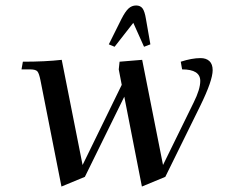

<svg xmlns="http://www.w3.org/2000/svg" viewBox="-20 -663 826 697"><path d="M58.1 -411.1 63 -439Q144.5 -439 204.1 -445.8L279.8 -64L421.9 -355L411.1 -411.1L414.1 -439L496.1 -445.8L571.8 -64L683.1 -291Q707 -338.9 707 -369.1Q707 -411.1 641.1 -411.1L636.2 -439Q676.8 -452.1 708 -452.1Q728.5 -452.1 740.2 -441.2Q752 -430.2 752 -408.2Q752 -370.6 707 -278.8L580.1 -21L495.1 14.2L431.2 -312L288.1 -21L203.1 14.2L127 -371.1Q122.1 -396 116 -403.6Q109.9 -411.1 88.9 -411.1ZM375 -502 420.9 -594.2Q434.6 -621.1 446.5 -632.1Q458.5 -643.1 474.1 -643.1Q489.7 -643.1 497.6 -632.3Q505.4 -621.6 509.8 -594.2L525.9 -502L502.9 -493.2L463.9 -580.1L396 -493.2Z"/></svg>

Font: Dihjauti S
Style: Bold Italic
Weight: 700
Italic angle: -9°
Designer: T. Christopher White
Version: Version 3.0.0